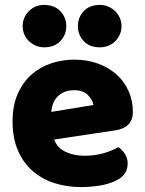

<svg xmlns="http://www.w3.org/2000/svg" viewBox="-20 -743 590 779"><path d="M309 16Q250 16 199.5 -0.5Q149 -17 111.5 -50Q74 -83 52.5 -133Q31 -183 31 -250Q31 -316 52.5 -363.5Q74 -411 109 -441.5Q144 -472 189 -486.5Q234 -501 281 -501Q334 -501 377.5 -485Q421 -469 452.5 -441Q484 -413 501.5 -374Q519 -335 519 -289Q519 -255 500 -237Q481 -219 447 -214L200 -177Q211 -144 245 -127.5Q279 -111 323 -111Q364 -111 400.5 -121.5Q437 -132 460 -146Q476 -136 487 -118Q498 -100 498 -80Q498 -35 456 -13Q424 4 384 10Q344 16 309 16ZM281 -377Q257 -377 239.5 -369Q222 -361 211 -348.5Q200 -336 194.5 -320.5Q189 -305 188 -289L359 -317Q356 -337 337 -357Q318 -377 281 -377ZM72 -637Q72 -672 97 -697.5Q122 -723 159 -723Q201 -723 225 -697.5Q249 -672 249 -637Q249 -602 225 -576.5Q201 -551 159 -551Q141 -551 125 -558Q109 -565 97 -576.5Q85 -588 78.5 -603.5Q72 -619 72 -637ZM296 -637Q296 -672 319.5 -697.5Q343 -723 385 -723Q404 -723 420 -716Q436 -709 448 -697Q460 -685 466.5 -669.5Q473 -654 473 -637Q473 -602 448 -576.5Q423 -551 385 -551Q343 -551 319.5 -576.5Q296 -602 296 -637Z"/></svg>

Font: Baloo Thambi
Style: Regular
Weight: 400
Designer: Aadarsh Rajan and Ek Type
Foundry: Ek Type
Version: Version 1.443;PS 1.000;hotconv 16.6.51;makeotf.lib2.5.65220;